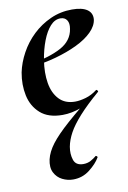

<svg xmlns="http://www.w3.org/2000/svg" viewBox="-79 -448 515 772"><g transform="rotate(-10 178.5 -62.0)"><path d="M157 275Q134 275 113 264.5Q92 254 81 232.5Q70 211 77 179Q84 149 107.5 118Q131 87 179.5 44Q228 1 309 -63L316 -55Q265 -11 233.5 24Q202 59 186.5 87.5Q171 116 166 143Q161 172 169 196.5Q177 221 208 221Q225 221 238.5 213.5Q252 206 260 199Q262 196 266 199Q270 202 268 205Q254 229 224.5 252Q195 275 157 275ZM160 12Q102 12 69.5 -17Q37 -46 27.5 -91Q18 -136 27 -185Q35 -224 56 -262.5Q77 -301 109 -331.5Q141 -362 182 -380.5Q223 -399 270 -399Q311 -399 331.5 -385Q352 -371 350 -345Q347 -319 323 -295Q299 -271 259.5 -252Q220 -233 171.5 -219.5Q123 -206 73 -201L75 -214Q146 -225 194 -250.5Q242 -276 249 -324Q253 -346 244.5 -359Q236 -372 218 -372Q195 -372 176.5 -351.5Q158 -331 144.5 -296Q131 -261 124 -218Q116 -167 123 -125Q130 -83 154 -57.5Q178 -32 219 -32Q238 -32 262.5 -39Q287 -46 309 -63Q311 -65 314.5 -61Q318 -57 316 -55Q278 -18 237.5 -3Q197 12 160 12Z"/></g></svg>

Font: Cormorant Light
Style: Bold Italic
Weight: 700
Italic angle: -10°
Version: Version 4.000